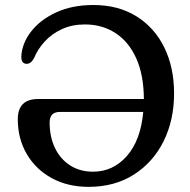

<svg xmlns="http://www.w3.org/2000/svg" viewBox="-20 -733 757 766"><path d="M51 -257.5Q51 -338 132.5 -338H554Q553.5 -434 523.5 -500.5Q493.5 -567 440.5 -601.2Q387.5 -635.5 318.5 -635.5Q268 -635.5 227.5 -617Q187 -598.5 158.8 -567.8Q130.5 -537 116 -501.5Q108.5 -488 101 -483Q93.5 -478 85 -478.5Q65 -479.5 65 -506Q67 -559 103.5 -606.5Q140 -654 204 -683.5Q268 -713 352.5 -713Q452 -713 524.2 -668Q596.5 -623 635.5 -543.5Q674.5 -464 674.5 -360.5Q674.5 -254 632.8 -169.8Q591 -85.5 514.2 -36.5Q437.5 12.5 333.5 12.5Q250 12.5 186.2 -22.5Q122.5 -57.5 86.8 -118.5Q51 -179.5 51 -257.5ZM351 -48Q431.5 -48 486.5 -111Q541.5 -174 551.5 -286.5H219Q178 -286.5 178 -244.5Q178 -186.5 199.5 -142.2Q221 -98 260 -73Q299 -48 351 -48Z"/></svg>

Font: Fraunces 9pt SuperSoft
Style: Regular
Weight: 400
Version: Version 1.000;[b76b70a41]